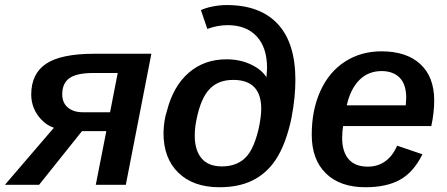

<svg xmlns="http://www.w3.org/2000/svg" viewBox="-58 -745 1801 774"><path d="M272.5 -216.3 99.6 0H-38.1L159.2 -230Q130.9 -239.3 108.4 -263.2Q89.8 -282.2 78.9 -308.1Q67.9 -334 67.9 -363.8Q67.9 -447.8 127.9 -488Q188 -528.3 322.8 -528.3H552.2L449.2 0H328.1L370.6 -216.3ZM275.4 -292.5H385.7L416.5 -450.7H317.4Q251 -450.7 221.9 -429.9Q192.9 -409.2 192.9 -364.7Q192.9 -330.6 215.6 -311.5Q238.3 -292.5 275.4 -292.5Z M826.7 9.8Q721.2 9.8 661.1 -48.6Q601.1 -106.9 601.1 -208.5Q602.1 -259.8 615.2 -298.8Q640.6 -397.9 703.1 -451.9Q765.6 -505.9 855 -505.9Q908.7 -505.9 952.4 -485.6Q996.1 -465.3 1016.1 -433.6L1018.6 -470.2Q1018.6 -553.7 976.6 -598.6Q934.6 -643.6 859.4 -643.6Q819.3 -643.6 777.8 -628.4L752 -704.1Q769.5 -712.9 798.8 -718.8Q828.1 -724.6 856.4 -724.6Q990.7 -724.6 1061.8 -648.2Q1132.8 -571.8 1132.8 -422.4Q1132.8 -388.2 1128.9 -349.6Q1125 -311 1117.2 -270.5Q1106.9 -220.2 1090.6 -176Q1074.2 -131.8 1051.8 -98.6Q1014.2 -43.9 959 -17.1Q903.8 9.8 826.7 9.8ZM836.9 -74.2Q891.1 -74.2 926.3 -104.5Q949.7 -125 964.8 -162.4Q980 -199.7 987.5 -239.7Q995.1 -279.8 995.1 -306.2Q995.1 -422.9 882.3 -422.9Q823.7 -422.9 789.6 -388.7Q770.5 -370.1 757.1 -339.6Q743.7 -309.1 735.4 -269Q727.1 -232.9 727.1 -197.8Q727.1 -139.6 754.4 -106.9Q781.7 -74.2 836.9 -74.2Z M1325.2 -236.8Q1321.8 -219.7 1321.3 -189.5Q1321.3 -133.3 1347.4 -103.3Q1373.5 -73.2 1424.8 -73.2Q1464.8 -73.2 1494.9 -94.7Q1524.9 -116.2 1543 -157.7L1645 -123Q1608.9 -50.3 1554.4 -20.3Q1500 9.8 1415 9.8Q1313 9.8 1255.9 -45.9Q1198.7 -101.6 1198.7 -202.1Q1198.7 -301.8 1233.9 -378.9Q1268.6 -455.1 1332.8 -496.6Q1397 -538.1 1480 -538.1Q1581.1 -538.1 1636.7 -486.3Q1692.4 -434.6 1692.4 -340.3Q1692.4 -291 1680.7 -236.8ZM1339.8 -320.3H1577.6L1579.6 -350.1Q1579.6 -405.3 1553 -431.9Q1526.4 -458.5 1480.5 -458.5Q1427.2 -458.5 1391.1 -422.9Q1355 -387.2 1339.8 -320.3Z"/></svg>

Font: Arimo SemiBold
Style: Italic
Weight: 600
Italic angle: -12°
Version: Version 1.33